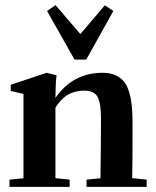

<svg xmlns="http://www.w3.org/2000/svg" viewBox="-20 -731 611 751"><path d="M271.5 -498 164.1 -688 197.3 -710.9 294.4 -597.7 390.1 -710.4 423.3 -688 317.4 -498ZM17.1 0V-28.3L71.8 -33.7V-363.3L22 -375.5V-399.4L162.6 -446.3L201.2 -436.5Q196.8 -397.9 196.8 -348.6V-348.1Q265.1 -446.3 381.3 -446.3Q410.6 -446.3 431.4 -437Q452.1 -427.7 465.1 -411.6Q478 -395.5 485.6 -369.1Q493.2 -342.8 495.8 -313.2Q498.5 -283.7 498.5 -242.7Q498.5 -101.6 497.1 -34.2L553.7 -28.3V0H318.4V-28.3L373 -33.7Q375 -186 375 -268.6Q375 -325.2 362.3 -350.8Q349.6 -376.5 309.1 -376.5Q273.4 -376.5 246.1 -360.8Q218.8 -345.2 196.8 -309.6V-34.2L252.4 -28.3V0Z"/></svg>

Font: Elstob
Style: Bold
Weight: 700
Designer: Peter S. Baker
Version: Version 1.015